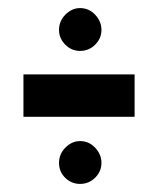

<svg xmlns="http://www.w3.org/2000/svg" viewBox="-20 -550 390 475"><path d="M178 -424Q157 -424 141.5 -439.5Q126 -455 126 -476Q126 -498 142 -514Q158 -530 178 -530Q200 -530 215.5 -513.5Q231 -497 231 -476Q231 -455 215.5 -439.5Q200 -424 178 -424ZM38 -261V-366H313V-261ZM178 -95Q157 -95 141.5 -110Q126 -125 126 -147Q126 -169 142 -185Q158 -201 178 -201Q200 -201 215.5 -184.5Q231 -168 231 -147Q231 -126 215.5 -110.5Q200 -95 178 -95Z"/></svg>

Font: Inconsolata ExtraCondensed Black
Style: Regular
Weight: 900
Width: 2
Monospace: yes
Designer: Raph Levien, Cyreal, Brenton Simpson
Foundry: Raph Levien, Cyreal, Google
Version: Version 3.001; ttfautohint (v1.8.2.53-6de2)